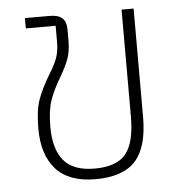

<svg xmlns="http://www.w3.org/2000/svg" viewBox="-46 -611 628 667"><g transform="rotate(-5 268.0 -277.5)"><path d="M78 -180Q78 -244 91.5 -281.5Q105 -319 131 -362Q151 -394 160 -417.5Q169 -441 169 -476V-531H65V-567H151Q182 -567 195.5 -554Q209 -541 209 -515V-477Q209 -438 199 -411.5Q189 -385 169 -351Q145 -311 132.5 -275.5Q120 -240 120 -183Q120 -105 153.5 -65Q187 -25 261 -25Q338 -25 370 -64Q402 -103 402 -195V-567H444V-189Q444 -84 400.5 -36Q357 12 261 12Q168 12 123 -38.5Q78 -89 78 -180Z"/></g></svg>

Font: Anuphan ExtraLight
Style: Regular
Weight: 200
Designer: Cadson Demak
Version: Version 3.001